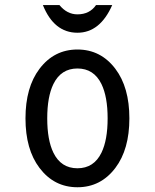

<svg xmlns="http://www.w3.org/2000/svg" viewBox="-20 -747 626 776"><path d="M153.3 -726.6H220.2Q251 -689 293 -689Q342.3 -689 368.2 -726.6H433.6Q384.3 -614.7 293 -614.7Q198.2 -614.7 153.3 -726.6ZM390.1 -129.9Q415 -181.2 415 -268.6Q415 -356 390.1 -407.2Q359.4 -470.2 293 -470.2Q226.6 -470.2 195.8 -407.2Q170.9 -356 170.9 -268.6Q170.9 -181.2 195.8 -129.9Q226.6 -66.9 293 -66.9Q359.4 -66.9 390.1 -129.9ZM139.6 -68.4Q83 -143.1 83 -268.6Q83 -394 139.6 -468.8Q198.7 -546.9 293 -546.9Q387.2 -546.9 446.3 -468.8Q502.9 -394 502.9 -268.6Q502.9 -143.1 446.3 -68.4Q387.2 9.8 293 9.8Q198.7 9.8 139.6 -68.4Z"/></svg>

Font: Consola Mono
Style: Book
Weight: 400
Monospace: yes
Version: Version 2.001